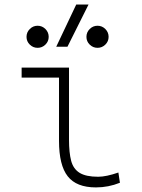

<svg xmlns="http://www.w3.org/2000/svg" viewBox="-20 -815 626 845"><path d="M402.3 9.8Q316.4 9.8 278.1 -39.1Q239.7 -87.9 239.7 -195.3V-473.6H75.2V-517.6H283.7V-200.2Q283.7 -143.1 293.2 -107.2Q302.7 -71.3 330.6 -54.2Q358.4 -37.1 412.1 -37.1Q447.3 -37.1 501 -55.7L507.8 -10.7Q457 9.8 402.3 9.8ZM227.5 -609.4 315.4 -794.9H369.6L276.9 -609.4ZM145.5 -604.5Q125.5 -604.5 111.1 -618.7Q96.7 -632.8 96.7 -652.8Q96.7 -672.9 111.1 -687.3Q125.5 -701.7 145.5 -701.7Q165.5 -701.7 179.9 -687.3Q194.3 -672.9 194.3 -652.8Q194.3 -632.8 179.9 -618.7Q165.5 -604.5 145.5 -604.5ZM409.2 -604.5Q389.2 -604.5 374.8 -618.7Q360.4 -632.8 360.4 -652.8Q360.4 -672.9 374.8 -687.3Q389.2 -701.7 409.2 -701.7Q429.2 -701.7 443.6 -687.3Q458 -672.9 458 -652.8Q458 -632.8 443.6 -618.7Q429.2 -604.5 409.2 -604.5Z"/></svg>

Font: Caskaydia Cove ExtraLight
Style: Regular
Weight: 200
Monospace: yes
Designer: Aaron Bell
Foundry: Saja Typeworks
Version: Version 4.300; ttfautohint (v1.8.3)